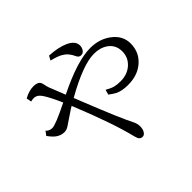

<svg xmlns="http://www.w3.org/2000/svg" viewBox="-194 -1031 1337 1337"><g transform="rotate(-45 475.0 -362.5)"><path d="M121.1 -691.9Q168.9 -719.2 215.3 -719.2Q256.3 -719.2 269 -695.3Q273.4 -687 275.9 -671.4Q280.3 -643.6 304.2 -588.9Q314 -565.9 329.1 -525.9L332 -518.1Q554.2 -627.9 682.6 -627.9Q774.4 -627.9 840.3 -576.2Q904.3 -525.9 904.3 -451.2Q904.3 -359.4 833 -303.7Q774.9 -258.8 686.5 -258.8Q627 -258.8 589.4 -277.8Q570.8 -287.6 542 -309.1L552.2 -346.2Q586.9 -326.2 611.8 -319.8Q635.3 -314 668.9 -314Q735.4 -314 779.3 -353Q824.2 -393.1 824.2 -453.6Q824.2 -516.6 774.9 -551.8Q732.9 -581.1 672.4 -581.1Q563.5 -581.1 355 -462.9L358.9 -454.1L381.8 -396Q488.3 -128.4 530.3 -47.9Q543 -22.9 543 3.9Q543 32.7 531.2 50.3Q520 67.9 504.4 67.9Q489.3 67.9 480 58.6Q471.2 50.3 464.8 24.9Q423.3 -145.5 310.1 -423.8L306.2 -434.1Q289.1 -425.3 263.2 -406.7Q252 -398.9 241.2 -392.1Q194.8 -360.4 183.1 -353Q162.6 -339.8 141.6 -339.8Q107.4 -339.8 78.1 -361.8Q57.1 -377.4 33.2 -411.1L55.2 -440.9Q72.8 -419.9 102.5 -419.9Q136.2 -419.9 281.2 -492.2Q241.2 -583 213.4 -624Q189.9 -659.2 157.2 -659.2Q143.6 -659.2 128.4 -654.8ZM442.4 -793Q527.8 -788.6 583 -764.2Q645 -736.3 645 -690.9Q645 -669.4 633.3 -652.8Q621.6 -636.2 602.1 -636.2Q581.1 -636.2 571.3 -659.2Q549.8 -709 506.3 -732.9Q479.5 -748 425.3 -761.2Z"/></g></svg>

Font: BIZ UDPMincho
Style: Regular
Weight: 400
Designer: TypeBank Co., Ltd.
Foundry: Morisawa Inc.
Version: Version 1.06